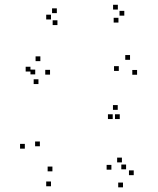

<svg xmlns="http://www.w3.org/2000/svg" viewBox="-20 -758 660 804"><path d="M540 -24.5V-44.5H520V-24.5ZM490.5 -78V-98H470.5V-78ZM508 -49V-69H488V-49ZM554 -445V-465H534V-445ZM524.5 -507.5V-527.5H504.5V-507.5ZM477.5 -461V-481H457.5V-461ZM199.5 -40.5V-60.5H179.5V-40.5ZM147 -145.5V-165.5H127V-145.5ZM189.5 -445.5V-465.5H169.5V-445.5ZM149 -502V-522H129V-502ZM107.5 -458.5V-478.5H87.5V-458.5ZM141 -406V-426H121V-406ZM127.5 -446.5V-466.5H107.5V-446.5ZM84 -135.5V-155.5H64V-135.5ZM193.5 22V2H173.5V22ZM452 -259.5V-279.5H432V-259.5ZM481.5 -259.5V-279.5H461.5V-259.5ZM473 -298V-318H453V-298ZM446.5 -47.5V-67.5H426.5V-47.5ZM495 26.5V6.5H475V26.5ZM476 -663.5V-683.5H456V-663.5ZM500.5 -692.5V-712.5H480.5V-692.5ZM473.5 -718V-738H453.5V-718ZM218 -703V-723H198V-703ZM193.5 -676.5V-696.5H173.5V-676.5ZM220.5 -653V-673H200.5V-653Z"/></svg>

Font: Monaspace Radon Dots Var
Style: Regular
Weight: 400
Designer: Riley Cran and the Lettermatic Team
Version: Version 1.100 (Monaspace Radon Dots)